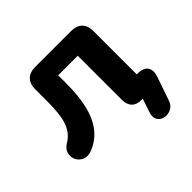

<svg xmlns="http://www.w3.org/2000/svg" viewBox="-159 -651 955 955"><g transform="rotate(-45 319.0 -173.5)"><path d="M450 70.2 489.9 -47.8 491.9 0H463.4Q430.5 0 413.3 -18.1Q396.1 -36.3 396.1 -70.3V-379.7H258.5V-324Q258.5 -234.7 243.1 -170.5Q227.7 -106.4 194.8 -63.9Q162 -21.4 110.2 0.2Q71.7 15.8 44.1 -3.5Q16.4 -22.9 16.9 -56.9Q17.4 -90.9 52.3 -111.5Q81.6 -129.1 98.7 -157.9Q115.7 -186.8 122.1 -227.9Q128.5 -269 128.5 -328.6V-410.8Q128.5 -449.3 149 -469.7Q169.4 -490 207.7 -490H458.9Q497.4 -490 517.7 -469.7Q538.1 -449.3 538.1 -410.8V-95.1L522.4 -106.7H546Q583.6 -106.7 599.1 -85.2Q614.5 -63.8 602.1 -26.9L558.5 99.5Q547.2 132 514.7 140.4Q482.1 148.8 459.5 128.7Q437 108.5 450 70.2Z"/></g></svg>

Font: SN Pro Thin
Style: Regular
Weight: 200
Designer: Tobias Whetton
Foundry: Supernotes
Version: Version 1.003;Glyphs 3.3 (3324)